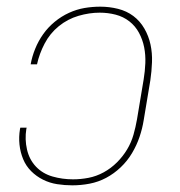

<svg xmlns="http://www.w3.org/2000/svg" viewBox="-20 -548 540 576"><path d="M197 8Q174 8 151.5 4.5Q129 1 109 -9Q89 -19 73.5 -34.5Q58 -50 49.5 -70.5Q41 -91 38.5 -114Q36 -137 40 -161L41 -165H60L59 -161Q54 -130 61 -99.5Q68 -69 88 -48Q108 -27 137.5 -18.5Q167 -10 199 -10Q222 -10 245.5 -14.5Q269 -19 291 -31Q313 -43 331 -61Q349 -79 361.5 -100Q374 -121 380.5 -144Q387 -167 391 -190L411 -310Q415 -334 416 -358.5Q417 -383 412.5 -406Q408 -429 397 -449.5Q386 -470 368 -484Q350 -498 327 -504Q304 -510 279 -510Q248 -510 215.5 -500.5Q183 -491 156.5 -469.5Q130 -448 114 -417.5Q98 -387 91 -355H72Q76 -378 85.5 -401.5Q95 -425 109.5 -445.5Q124 -466 144 -482.5Q164 -499 187 -509.5Q210 -520 233.5 -524Q257 -528 281 -528Q308 -528 334 -521.5Q360 -515 380 -500Q400 -485 413 -462.5Q426 -440 431.5 -414.5Q437 -389 436 -361.5Q435 -334 431 -307L411 -187Q407 -162 398.5 -137Q390 -112 376 -88.5Q362 -65 342 -46Q322 -27 298.5 -14.5Q275 -2 249 3Q223 8 197 8Z"/></svg>

Font: Iosevka Term Curly Thin
Style: Italic
Weight: 100
Italic angle: -9°
Designer: Belleve Invis
Foundry: Belleve Invis
Version: Version 32.3.0